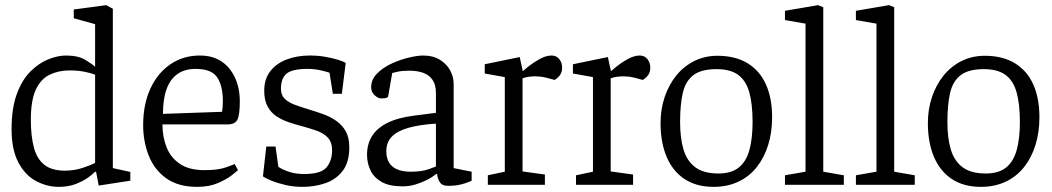

<svg xmlns="http://www.w3.org/2000/svg" viewBox="-20 -719 4093 747"><path d="M209 8Q163 8 120.5 -14.5Q78 -37 51.5 -87Q25 -137 25 -217Q25 -298 45.5 -353.5Q66 -409 99 -441.5Q132 -474 168.5 -488.5Q205 -503 237 -503Q284 -503 312 -486Q340 -469 350 -459V-476V-492V-625L267 -648V-682L393 -699L419 -685V-65L487 -50V-16L364 3L354 -50L350 -51Q342 -42 322.5 -28Q303 -14 274.5 -3Q246 8 209 8ZM233 -55Q269 -55 302 -66Q335 -77 350 -85V-428Q337 -434 310.5 -439.5Q284 -445 251 -445Q208 -445 173.5 -428.5Q139 -412 119.5 -370.5Q100 -329 100 -253Q100 -189 112 -144.5Q124 -100 153 -77.5Q182 -55 233 -55Z M747 8Q673 8 626.5 -25.5Q580 -59 558.5 -114Q537 -169 537 -232Q537 -313 565 -374Q593 -435 643 -469Q693 -503 758 -503Q798 -503 827 -488.5Q856 -474 875 -449Q894 -424 903.5 -392.5Q913 -361 913 -326Q913 -271 903.5 -253Q894 -235 865 -235H612Q612 -188 627.5 -147.5Q643 -107 679 -82Q715 -57 776 -57Q829 -57 859.5 -68Q890 -79 893 -81L906 -57Q903 -54 883 -38Q863 -22 828.5 -7Q794 8 747 8ZM614 -276 844 -284Q847 -302 847 -326Q847 -385 825 -418Q803 -451 741 -451Q699 -451 670.5 -431Q642 -411 628 -372Q614 -333 614 -276Z M1157 8Q1121 8 1089.5 0.5Q1058 -7 1035 -16.5Q1012 -26 1003 -33L1016 -149H1052L1063 -70Q1077 -60 1103 -51Q1129 -42 1164 -42Q1229 -42 1250.5 -68Q1272 -94 1272 -134Q1272 -166 1255.5 -183.5Q1239 -201 1212 -210.5Q1185 -220 1155 -228Q1128 -235 1102 -244Q1076 -253 1055 -267Q1034 -281 1021 -305Q1008 -329 1008 -366Q1008 -412 1032 -442.5Q1056 -473 1096.5 -488Q1137 -503 1185 -503Q1217 -503 1245.5 -498Q1274 -493 1295 -486.5Q1316 -480 1325 -474L1310 -354H1275L1262 -436Q1258 -438 1231.5 -444.5Q1205 -451 1176 -451Q1118 -451 1095.5 -433Q1073 -415 1073 -373Q1073 -349 1088 -334.5Q1103 -320 1128 -311Q1153 -302 1182 -293Q1209 -285 1237 -275Q1265 -265 1288 -249Q1311 -233 1325 -208.5Q1339 -184 1339 -146Q1339 -88 1313.5 -54.5Q1288 -21 1246.5 -6.5Q1205 8 1157 8Z M1546 6Q1495 6 1465 -11Q1435 -28 1421.5 -56Q1408 -84 1408 -117Q1408 -158 1427 -189Q1446 -220 1486.5 -240.5Q1527 -261 1590 -269L1676 -280V-358Q1676 -389 1663 -408Q1650 -427 1627 -435.5Q1604 -444 1572 -444Q1546 -444 1527 -440Q1508 -436 1506 -435L1490 -343Q1490 -342 1485 -339Q1480 -336 1464 -336Q1451 -336 1437.5 -348.5Q1424 -361 1424 -379Q1424 -410 1447.5 -433.5Q1471 -457 1505.5 -472.5Q1540 -488 1573 -495.5Q1606 -503 1625 -503Q1665 -503 1691.5 -486.5Q1718 -470 1731.5 -445Q1745 -420 1745 -393V-65L1815 -51V-16Q1813 -15 1801 -10Q1789 -5 1769.5 -0.5Q1750 4 1723 4Q1699 4 1690 -12Q1681 -28 1681 -42H1677Q1661 -29 1640 -18.5Q1619 -8 1595.5 -1Q1572 6 1546 6ZM1579 -51Q1622 -51 1650 -61.5Q1678 -72 1676 -71V-238Q1613 -234 1570 -222Q1527 -210 1505 -188Q1483 -166 1483 -131Q1483 -51 1579 -51Z M1878 0V-37L1944 -51V-419L1866 -433V-469L2002 -497L2014 -442Q2018 -446 2036 -460.5Q2054 -475 2079 -489Q2104 -503 2126 -503Q2145 -503 2156 -489Q2167 -475 2167 -456Q2167 -439 2159.5 -428Q2152 -417 2138 -408L2104 -417Q2091 -420 2082 -421Q2073 -422 2061 -422Q2049 -422 2035.5 -420Q2022 -418 2013 -414V-52L2100 -40V0Z M2221 0V-37L2287 -51V-419L2209 -433V-469L2345 -497L2357 -442Q2361 -446 2379 -460.5Q2397 -475 2422 -489Q2447 -503 2469 -503Q2488 -503 2499 -489Q2510 -475 2510 -456Q2510 -439 2502.5 -428Q2495 -417 2481 -408L2447 -417Q2434 -420 2425 -421Q2416 -422 2404 -422Q2392 -422 2378.5 -420Q2365 -418 2356 -414V-52L2443 -40V0Z M2756 8Q2690 8 2644 -22Q2598 -52 2574 -108Q2550 -164 2550 -240Q2550 -294 2566 -341.5Q2582 -389 2611 -425Q2640 -461 2681 -481.5Q2722 -502 2771 -502Q2841 -502 2888.5 -473Q2936 -444 2960 -390.5Q2984 -337 2984 -263Q2984 -204 2968.5 -154.5Q2953 -105 2924 -68.5Q2895 -32 2852.5 -12Q2810 8 2756 8ZM2775 -44Q2825 -44 2854 -67Q2883 -90 2895.5 -135Q2908 -180 2908 -244Q2908 -315 2895 -360.5Q2882 -406 2851.5 -428Q2821 -450 2768 -450Q2708 -450 2677.5 -426.5Q2647 -403 2636.5 -357.5Q2626 -312 2626 -244Q2626 -181 2639.5 -136.5Q2653 -92 2685.5 -68Q2718 -44 2775 -44Z M3034 0V-37L3114 -51V-627L3034 -641V-677L3163 -699L3183 -691V-51L3263 -37V0Z M3310 0V-37L3390 -51V-627L3310 -641V-677L3439 -699L3459 -691V-51L3539 -37V0Z M3796 8Q3730 8 3684 -22Q3638 -52 3614 -108Q3590 -164 3590 -240Q3590 -294 3606 -341.5Q3622 -389 3651 -425Q3680 -461 3721 -481.5Q3762 -502 3811 -502Q3881 -502 3928.5 -473Q3976 -444 4000 -390.5Q4024 -337 4024 -263Q4024 -204 4008.5 -154.5Q3993 -105 3964 -68.5Q3935 -32 3892.5 -12Q3850 8 3796 8ZM3815 -44Q3865 -44 3894 -67Q3923 -90 3935.5 -135Q3948 -180 3948 -244Q3948 -315 3935 -360.5Q3922 -406 3891.5 -428Q3861 -450 3808 -450Q3748 -450 3717.5 -426.5Q3687 -403 3676.5 -357.5Q3666 -312 3666 -244Q3666 -181 3679.5 -136.5Q3693 -92 3725.5 -68Q3758 -44 3815 -44Z"/></svg>

Font: Faustina Light
Style: Regular
Weight: 300
Designer: Alfonso Garcia
Foundry: http://www.omnibus-type.com
Version: Version 1.200